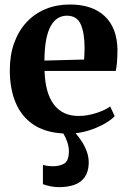

<svg xmlns="http://www.w3.org/2000/svg" viewBox="-20 -568 552 832"><path d="M235.5 243Q218 243 198.8 239.2Q179.5 235.5 166 230V146.5Q176 149.5 188 151Q200 152.5 207 152.5Q239 152.5 258.8 140.5Q278.5 128.5 278.5 87Q278.5 67 271 46Q263.5 25 254.5 10.5Q174.5 6 123.2 -29.2Q72 -64.5 47.2 -124.5Q22.5 -184.5 22.5 -263Q22.5 -330 41.8 -382.8Q61 -435.5 95.8 -472.5Q130.5 -509.5 178 -529Q225.5 -548.5 282 -548.5Q380 -548.5 433.5 -498.2Q487 -448 489 -354.5Q489 -322 487 -298.8Q485 -275.5 481.5 -260.5H173Q174.5 -213 184.5 -176.8Q194.5 -140.5 213 -115.8Q231.5 -91 258.2 -78.2Q285 -65.5 321 -65.5Q357.5 -65.5 396.5 -78Q435.5 -90.5 457.5 -106.5L477 -64.5Q463.5 -50 437.5 -34.5Q411.5 -19 378 -7Q344.5 5 307.5 9.5Q319.5 22.5 333 42.8Q346.5 63 355.8 87.8Q365 112.5 364.5 139.5Q363.5 176.5 347.2 199.5Q331 222.5 302.5 232.8Q274 243 235.5 243ZM172.5 -305.5 344.5 -310Q345.5 -322 345.8 -334.5Q346 -347 346.5 -359.5Q346.5 -425.5 329.8 -462.8Q313 -500 270 -500Q249 -500 231.5 -489.8Q214 -479.5 200.8 -456.8Q187.5 -434 180.2 -396.8Q173 -359.5 172.5 -305.5Z"/></svg>

Font: Merriweather 72pt
Style: Bold
Weight: 700
Version: Version 2.100